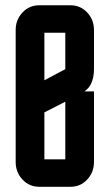

<svg xmlns="http://www.w3.org/2000/svg" viewBox="-20 -715 420 735"><path d="M40 -600.1Q40 -639.6 66.4 -667.5Q92.3 -694.8 129.9 -694.8H250Q287.6 -694.8 313.5 -667.5Q339.8 -639.6 339.8 -600.1V-450.2Q339.8 -417 328.1 -393.6Q319.8 -376.5 303.2 -365.2H339.8V-95.2Q339.8 -55.2 313.5 -27.3Q287.6 0 250 0H129.9Q92.3 0 66.4 -27.3Q40 -55.2 40 -95.2ZM149.9 -105H230V-325.7L149.9 -284.7ZM230 -450.2V-589.8H149.9V-407.7Z"/></svg>

Font: Horta
Style: Regular
Weight: 600
Width: 3
Version: Version 0.11